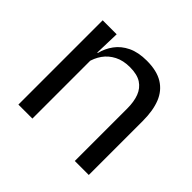

<svg xmlns="http://www.w3.org/2000/svg" viewBox="-127 -643 786 786"><g transform="rotate(45 266.5 -249.5)"><path d="M392.5 0V-303.5Q392.5 -343 381.8 -371.5Q371 -400 346.8 -415.8Q322.5 -431.5 280.5 -431.5Q242 -431.5 213.8 -417Q185.5 -402.5 168 -377.8Q150.5 -353 143.5 -321.5L129 -379H146.5Q154.5 -412 174.5 -439.2Q194.5 -466.5 228.2 -482.8Q262 -499 311 -499Q369 -499 404.8 -477Q440.5 -455 457 -413.8Q473.5 -372.5 473.5 -312.5V0ZM66 0V-488H147L143.5 -371L147 -366.5V0Z"/></g></svg>

Font: Anek Odia Medium
Style: Regular
Weight: 400
Version: Version 1.003